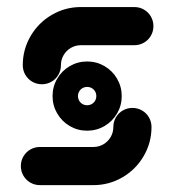

<svg xmlns="http://www.w3.org/2000/svg" viewBox="-20 -539 507 559"><path d="M260.4 -259.3Q260.4 -266.7 256.9 -272.8Q253.3 -278.9 247.2 -282.4Q241.1 -285.9 233.7 -285.9Q226.3 -285.9 220.2 -282.4Q214.1 -278.9 210.6 -272.8Q207 -266.7 207 -259.3Q207 -251.9 210.6 -245.7Q214.1 -239.6 220.2 -236.1Q226.3 -232.6 233.7 -232.6Q241.1 -232.6 247.2 -236.1Q253.3 -239.6 256.9 -245.7Q260.4 -251.9 260.4 -259.3ZM133 -259.3Q133 -286.7 146.5 -309.8Q160 -333 183.2 -346.5Q206.4 -360 233.8 -360Q261.1 -360 284.3 -346.5Q307.4 -333 320.9 -309.8Q334.4 -286.5 334.4 -259.2Q334.4 -231.9 320.9 -208.7Q307.4 -185.6 284.2 -172Q261 -158.5 233.6 -158.5Q206.3 -158.5 183.1 -172Q160 -185.6 146.5 -208.8Q133 -232 133 -259.3ZM365.6 -224.8Q380.7 -224.8 393.5 -217.4Q406.3 -210 413.7 -197.2Q421.1 -184.4 421.1 -169.3Q421.1 -123.5 398.3 -84.5Q375.6 -45.6 336.6 -22.8Q297.6 0 251.9 0H96.3Q81.1 0 68.3 -7.4Q55.6 -14.8 48.1 -27.6Q40.7 -40.4 40.7 -55.6Q40.7 -70.7 48.1 -83.5Q55.6 -96.3 68.3 -103.7Q81.1 -111.1 96.3 -111.1H251.9Q267.7 -111.1 281.1 -118.9Q294.4 -126.7 302.2 -140.1Q310 -153.4 310 -169.3Q310 -184.4 317.4 -197.2Q324.8 -210 337.6 -217.4Q350.4 -224.8 365.6 -224.8ZM101.9 -293.7Q86.7 -293.7 73.9 -301.1Q61.1 -308.5 53.7 -321.3Q46.3 -334.1 46.3 -349.3Q46.3 -395 69.1 -434Q91.9 -473 130.8 -495.7Q169.8 -518.5 215.6 -518.5H371.1Q386.3 -518.5 399.1 -511.1Q411.9 -503.7 419.3 -490.9Q426.7 -478.1 426.7 -463Q426.7 -447.8 419.3 -435Q411.9 -422.2 399.1 -414.8Q386.3 -407.4 371.1 -407.4H215.6Q199.7 -407.4 186.4 -399.6Q173 -391.9 165.2 -378.5Q157.4 -365.1 157.4 -349.3Q157.4 -334.1 150 -321.3Q142.6 -308.5 129.8 -301.1Q117 -293.7 101.9 -293.7Z"/></svg>

Font: 26F Galaxy Sans
Style: Regular
Weight: 400
Designer: C₂₉H₂₅N₃O₅
Version: Version 1.100;FEAKit 1.0